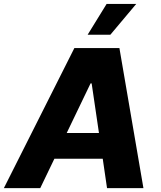

<svg xmlns="http://www.w3.org/2000/svg" viewBox="-42 -977 834 997"><path d="M-22 0 344.1 -727.3H578.1L702.8 0H513.8L491.5 -152.7H240.4L166.9 0ZM304.3 -286.2H471.9L433.9 -544H428.3ZM413 -796.5 511.7 -956.7H665.5L530.9 -796.5Z"/></svg>

Font: Inter P Extra Bold
Style: Italic
Weight: 800
Italic angle: 9.39999°
Designer: Rasmus Andersson
Foundry: rsms
Version: Version 3.018;git-588b23468